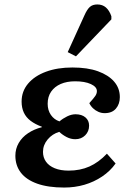

<svg xmlns="http://www.w3.org/2000/svg" viewBox="-20 -828 595 862"><path d="M268 14Q196 14 147 -3.5Q98 -21 73.5 -53Q49 -85 49 -129Q49 -160 64 -186Q79 -212 106 -230Q133 -248 168 -257V-259Q138 -270 117.5 -285.5Q97 -301 87 -322.5Q77 -344 77 -372Q77 -418 106 -452.5Q135 -487 186.5 -506Q238 -525 305 -525Q373 -525 420 -508Q467 -491 492.5 -461.5Q518 -432 518 -392Q518 -361 500.5 -340.5Q483 -320 450 -320Q435 -320 421.5 -326Q408 -332 397.5 -342Q387 -352 381 -365Q401 -387 408 -397.5Q415 -408 415 -419Q415 -438 388 -450.5Q361 -463 317 -463Q280 -463 252.5 -451Q225 -439 209.5 -416.5Q194 -394 194 -362Q194 -333 208.5 -312Q223 -291 247 -283Q262 -296 281.5 -305.5Q301 -315 319 -315Q347 -315 363.5 -301Q380 -287 380 -264Q380 -238 362.5 -220.5Q345 -203 318 -203Q298 -203 279.5 -212.5Q261 -222 246 -236Q215 -227 194 -202Q173 -177 173 -146Q173 -121 186.5 -102Q200 -83 226 -72.5Q252 -62 288 -62Q340 -62 381.5 -80.5Q423 -99 460 -138L499 -94Q475 -60 438.5 -35.5Q402 -11 359 1.5Q316 14 268 14ZM321 -575 284 -594 359 -759Q371 -786 383.5 -797Q396 -808 417 -808Q440 -808 455.5 -794.5Q471 -781 480 -755V-741Z"/></svg>

Font: Literata 18pt SemiBold
Style: Italic
Weight: 600
Italic angle: -2°
Designer: Latin by Veronika Burian and Jose Scaglione. Greek by Irene Vlachou. Cyrillic by Vera Evstafieva
Foundry: TypeTogether
Version: Version 3.103;gftools[0.9.29]